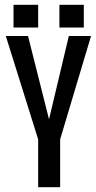

<svg xmlns="http://www.w3.org/2000/svg" viewBox="-20 -775 397 795"><path d="M229 0H138V-198L4 -626H96L183 -281L265 -626H357L229 -198ZM138 -755V-661H36V-755ZM327 -755V-661H226V-755Z"/></svg>

Font: Teko Regular
Style: Regular
Weight: 400
Designer: Manushi Parikh, Jonny Pinhorn
Foundry: Indian Type Foundry
Version: Version 1.105;PS 1.0;hotconv 1.0.78;makeotf.lib2.5.61930; tt